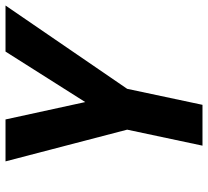

<svg xmlns="http://www.w3.org/2000/svg" viewBox="-49 -705 754 696"><g transform="rotate(-90 328.0 -357.0)"><path d="M148 0 206 -273 91 -714H243L306 -425L489 -714H656L354 -273L296 0Z"/></g></svg>

Font: Noto IKEA Latin
Style: Bold Italic
Weight: 700
Italic angle: -12°
Designer: Monotype Design Team
Foundry: Monotype Imaging Inc.
Version: Version 1.0